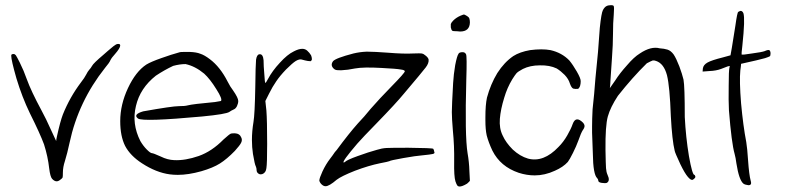

<svg xmlns="http://www.w3.org/2000/svg" viewBox="-20 -670 2969 726"><path d="M418.9 -502Q423.8 -503.9 426.8 -503.9Q430.7 -503.9 433.6 -502Q434.6 -500 434.6 -498Q434.6 -488.3 415 -465.8Q402.3 -452.1 397.5 -442.4Q393.6 -432.6 377 -413.1Q276.4 -286.1 243.2 -130.9Q234.4 -89.8 225.6 -61.5Q217.8 -38.1 217.8 -17.6Q217.8 -3.9 216.8 1Q214.8 4.9 209 8.8Q201.2 15.6 194.3 15.6Q185.5 15.6 176.8 5.9Q169.9 -2 166 -33.2Q161.1 -78.1 146.5 -124Q131.8 -164.1 92.8 -242.2Q63.5 -302.7 42 -374Q22.5 -442.4 22.5 -459Q22.5 -461.9 23.4 -462.9Q24.4 -465.8 31.2 -465.8Q36.1 -465.8 40 -460.9Q43.9 -455.1 54.7 -433.6Q70.3 -402.3 81.1 -371.1Q97.7 -325.2 136.7 -252.9Q153.3 -222.7 173.8 -176.8Q179.7 -164.1 192.4 -136.7Q192.4 -141.6 195.3 -154.3Q208 -211.9 217.8 -237.3Q244.1 -302.7 286.1 -358.4Q299.8 -376 305.7 -387.7Q311.5 -399.4 317.4 -406.2Q323.2 -412.1 328.1 -420.9Q333 -430.7 371.1 -462.9Q376 -466.8 386.7 -476.6Q398.4 -486.3 399.4 -487.3Q409.2 -496.1 418.9 -502Z M660.2 -472.7Q663.1 -473.6 676.8 -473.6Q685.5 -473.6 698.2 -473.6Q722.7 -472.7 737.3 -466.8Q752.9 -461.9 773.4 -446.3Q812.5 -417 840.8 -361.3Q850.6 -341.8 861.3 -328.1Q880.9 -299.8 880.9 -288.1Q880.9 -279.3 876 -268.6Q871.1 -258.8 863.3 -255.9Q852.5 -251 847.7 -247.1Q835.9 -238.3 744.1 -229.5Q521.5 -209 502 -221.7Q481.4 -237.3 521.5 -249Q631.8 -268.6 656.2 -268.6Q679.7 -268.6 689.5 -271.5Q708 -276.4 793 -284.2Q812.5 -288.1 815.4 -288.1Q822.3 -294.9 797.9 -333Q774.4 -371.1 752 -391.6Q717.8 -419.9 681.6 -427.7Q660.2 -427.7 634.8 -420.9Q601.6 -405.3 569.3 -383.8Q509.8 -336.9 494.1 -269.5Q477.5 -202.1 510.7 -136.7Q521.5 -118.2 535.2 -104.5Q548.8 -90.8 554.7 -90.8Q559.6 -90.8 587.9 -78.1Q613.3 -65.4 638.7 -64.5Q680.7 -62.5 731.4 -80.1Q781.2 -97.7 825.2 -142.6Q847.7 -163.1 853.5 -165Q859.4 -166 868.2 -166Q886.7 -165 892.6 -149.4Q894.5 -145.5 894.5 -140.6Q894.5 -135.7 891.6 -129.9Q886.7 -120.1 868.2 -99.6Q837.9 -68.4 811.5 -51.8Q785.2 -35.2 741.2 -22.5Q692.4 -8.8 652.3 -8.8Q636.7 -8.8 622.1 -10.7Q570.3 -17.6 516.6 -52.7Q472.7 -81.1 453.1 -118.2Q434.6 -155.3 434.6 -211.9Q434.6 -274.4 463.9 -336.9Q493.2 -399.4 533.2 -425.8Q550.8 -436.5 589.8 -450.2Q627.9 -463.9 660.2 -472.7Z M1090.8 -475.6Q1109.4 -485.4 1123 -485.4Q1133.8 -485.4 1141.6 -478.5Q1150.4 -470.7 1156.2 -460.9Q1159.2 -453.1 1159.2 -448.2Q1159.2 -445.3 1159.2 -444.3Q1157.2 -439.5 1154.3 -438.5Q1152.3 -438.5 1143.6 -439.5Q1132.8 -441.4 1123 -444.3Q1113.3 -448.2 1098.6 -439.5Q1085.9 -431.6 1061.5 -407.2Q1038.1 -382.8 1024.4 -362.3Q1010.7 -342.8 997.1 -315.4Q992.2 -305.7 983.4 -288.1Q984.4 -279.3 987.3 -252Q990.2 -213.9 990.2 -126Q990.2 -50.8 987.3 -34.2Q985.4 -16.6 971.7 -11.7Q968.8 -10.7 965.8 -10.7Q960.9 -10.7 957 -13.7Q950.2 -18.6 950.2 -27.3Q950.2 -34.2 947.3 -41Q943.4 -46.9 936.5 -87.9Q932.6 -113.3 932.6 -140.6Q932.6 -173.8 938.5 -209Q943.4 -237.3 945.3 -340.8Q946.3 -424.8 948.2 -444.3Q951.2 -463.9 960.9 -464.8Q967.8 -465.8 971.7 -460Q975.6 -454.1 976.6 -442.4Q976.6 -420.9 979.5 -388.7Q981.4 -356.4 983.4 -356.4Q985.4 -356.4 993.2 -371.1Q1009.8 -402.3 1038.1 -432.6Q1066.4 -463.9 1090.8 -475.6Z M1316.4 -467.8Q1340.8 -473.6 1365.2 -474.6Q1367.2 -474.6 1370.1 -474.6Q1394.5 -474.6 1447.3 -470.7Q1506.8 -465.8 1543 -467.8Q1569.3 -468.8 1575.2 -467.8Q1581.1 -466.8 1587.9 -460.9Q1598.6 -453.1 1600.6 -445.3Q1602.5 -431.6 1589.8 -415Q1578.1 -399.4 1507.8 -316.4Q1477.5 -279.3 1402.3 -202.1Q1351.6 -150.4 1331.1 -127Q1273.4 -59.6 1279.3 -55.7Q1280.3 -54.7 1284.2 -57.6Q1292 -65.4 1333 -80.1Q1373 -94.7 1405.3 -103.5Q1423.8 -109.4 1441.4 -110.4Q1458 -111.3 1523.4 -111.3Q1615.2 -110.4 1618.2 -107.4Q1621.1 -103.5 1622.1 -95.7Q1623 -94.7 1623 -92.8Q1622.1 -88.9 1617.2 -87.9Q1610.4 -85.9 1571.3 -82Q1555.7 -81.1 1504.9 -72.3Q1455.1 -63.5 1452.1 -60.5Q1448.2 -58.6 1417 -52.7Q1374 -43.9 1322.3 -24.4Q1270.5 -3.9 1252.9 9.8Q1224.6 34.2 1210.9 34.2Q1204.1 34.2 1197.3 28.3Q1190.4 22.5 1187.5 13.7Q1187.5 13.7 1187.5 12.7Q1187.5 3.9 1199.2 -21.5Q1211.9 -48.8 1228.5 -70.3Q1232.4 -76.2 1237.3 -82Q1242.2 -88.9 1246.1 -94.7Q1251 -100.6 1252.9 -102.5Q1299.8 -166 1333 -203.1Q1357.4 -228.5 1381.8 -258.8Q1415 -296.9 1460 -342.8Q1510.7 -394.5 1510.7 -400.4Q1510.7 -405.3 1495.1 -407.2Q1479.5 -410.2 1421.9 -413.1Q1354.5 -417 1322.3 -411.1Q1294.9 -405.3 1270.5 -404.3Q1254.9 -404.3 1251 -405.3Q1246.1 -406.2 1241.2 -411.1Q1228.5 -423.8 1239.3 -438.5Q1249 -450.2 1316.4 -467.8Z M1720.7 -610.4Q1732.4 -615.2 1734.4 -615.2Q1736.3 -615.2 1746.1 -609.4Q1752.9 -605.5 1754.9 -599.6Q1756.8 -593.8 1756.8 -585Q1755.9 -550.8 1719.7 -550.8Q1714.8 -550.8 1709 -551.8Q1693.4 -551.8 1690.4 -553.7Q1686.5 -556.6 1684.6 -566.4Q1684.6 -570.3 1684.6 -573.2Q1684.6 -576.2 1684.6 -579.1Q1686.5 -585 1694.3 -592.8Q1705.1 -603.5 1720.7 -610.4ZM1713.9 -466.8Q1715.8 -471.7 1726.6 -472.7Q1727.5 -472.7 1729.5 -472.7Q1738.3 -472.7 1742.2 -464.8Q1746.1 -458 1743.2 -369.1Q1737.3 -156.2 1748 -90.8Q1753.9 -57.6 1754.9 -23.4Q1755.9 -10.7 1756.8 13.7Q1754.9 16.6 1746.1 24.4Q1726.6 36.1 1716.8 35.2Q1716.8 35.2 1715.8 35.2Q1710.9 34.2 1709 31.2Q1706.1 27.3 1702.1 15.6Q1696.3 -2.9 1697.3 -59.6Q1698.2 -118.2 1692.4 -176.8Q1688.5 -222.7 1688.5 -246.1Q1688.5 -269.5 1693.4 -356.4Q1695.3 -388.7 1701.2 -423.8Q1708 -459 1713.9 -466.8Z M1984.4 -480.5Q2006.8 -483.4 2026.4 -483.4Q2045.9 -483.4 2061.5 -480.5Q2104.5 -470.7 2132.8 -441.4Q2146.5 -424.8 2161.1 -399.4Q2175.8 -374 2175.8 -363.3Q2175.8 -353.5 2173.8 -346.7Q2171.9 -338.9 2166 -334Q2154.3 -333 2147.5 -335Q2140.6 -337.9 2134.8 -354.5Q2129.9 -371.1 2115.2 -386.7Q2100.6 -401.4 2085 -411.1Q2058.6 -423.8 2021.5 -422.9Q1984.4 -422.9 1957 -409.2Q1938.5 -399.4 1932.6 -392.6Q1926.8 -385.7 1917 -370.1Q1897.5 -337.9 1886.7 -300.8Q1873 -256.8 1870.1 -220.7Q1867.2 -184.6 1880.9 -157.2Q1892.6 -130.9 1918.9 -104.5Q1946.3 -79.1 1976.6 -70.3Q2035.2 -54.7 2091.8 -114.3Q2110.4 -132.8 2125 -158.2Q2139.6 -183.6 2145.5 -201.2Q2157.2 -233.4 2184.6 -206.1Q2189.5 -201.2 2190.4 -194.3Q2190.4 -186.5 2183.6 -177.7Q2176.8 -167 2167 -138.7Q2159.2 -117.2 2146.5 -91.8Q2133.8 -66.4 2127 -57.6Q2109.4 -38.1 2078.1 -24.4Q2040 -6.8 2002 -6.8Q1971.7 -6.8 1941.4 -16.6Q1872.1 -40 1841.8 -100.6Q1827.1 -131.8 1820.3 -158.2Q1815.4 -180.7 1815.4 -214.8Q1815.4 -220.7 1815.4 -226.6Q1815.4 -273.4 1821.3 -300.8Q1835 -351.6 1860.4 -393.6Q1886.7 -434.6 1920.9 -458Q1945.3 -473.6 1984.4 -480.5Z M2272.5 -646.5Q2279.3 -650.4 2289.1 -650.4Q2290 -650.4 2291 -650.4Q2299.8 -650.4 2300.8 -646.5Q2302.7 -642.6 2300.8 -615.2Q2297.9 -584 2297.9 -542Q2297.9 -502 2293.9 -449.2Q2290 -392.6 2288.1 -363.3Q2288.1 -354.5 2286.1 -336.9Q2291 -344.7 2306.6 -366.2Q2323.2 -392.6 2350.6 -422.9Q2377 -454.1 2399.4 -467.8Q2441.4 -496.1 2474.6 -487.3Q2491.2 -486.3 2503.9 -482.4Q2516.6 -478.5 2527.3 -463.9Q2537.1 -449.2 2548.8 -418.9Q2559.6 -389.6 2564.5 -369.1Q2569.3 -343.8 2569.3 -227.5Q2573.2 -151.4 2585 -80.1Q2597.7 -8.8 2605.5 -8.8Q2607.4 -8.8 2608.4 -4.9Q2609.4 -2.9 2609.4 -2Q2609.4 0 2608.4 2Q2604.5 6.8 2599.6 9.8Q2592.8 12.7 2581.1 -1Q2569.3 -14.6 2552.7 -48.8Q2532.2 -92.8 2531.2 -99.6Q2521.5 -138.7 2516.6 -230.5Q2512.7 -342.8 2502 -385.7Q2490.2 -429.7 2460.9 -439.5Q2453.1 -442.4 2448.2 -441.4Q2442.4 -439.5 2425.8 -430.7Q2371.1 -377 2316.4 -307.6Q2288.1 -264.6 2278.3 -229.5Q2268.6 -194.3 2269.5 -102.5Q2270.5 -47.9 2271.5 -34.2Q2272.5 -19.5 2277.3 -8.8Q2288.1 13.7 2274.4 21.5Q2271.5 22.5 2266.6 22.5Q2261.7 22.5 2254.9 21.5Q2242.2 19.5 2242.2 12.7Q2242.2 8.8 2238.3 3.9Q2222.7 -9.8 2221.7 -88.9Q2220.7 -127.9 2218.8 -168Q2218.8 -178.7 2218.8 -192.4Q2218.8 -218.8 2220.7 -256.8Q2222.7 -272.5 2226.6 -314.5Q2230.5 -356.4 2231.4 -373Q2235.4 -418.9 2241.2 -473.6Q2247.1 -558.6 2248 -564.5Q2253.9 -621.1 2259.8 -631.8Q2265.6 -642.6 2272.5 -646.5Z M2771.5 -625Q2776.4 -627.9 2780.3 -628.9Q2787.1 -628.9 2791 -620.1Q2797.9 -599.6 2787.1 -498Q2783.2 -464.8 2784.2 -463.9Q2787.1 -461.9 2823.2 -467.8Q2860.4 -472.7 2871.1 -476.6Q2883.8 -482.4 2888.7 -480.5Q2893.6 -477.5 2893.6 -467.8Q2893.6 -459 2890.6 -457Q2887.7 -455.1 2873 -450.2Q2844.7 -442.4 2794.9 -431.6Q2791 -430.7 2782.2 -428.7Q2782.2 -422.9 2779.3 -403.3Q2775.4 -364.3 2782.2 -279.3Q2790 -194.3 2801.8 -132.8Q2805.7 -109.4 2808.6 -64.5Q2812.5 -8.8 2818.4 12.7Q2822.3 25.4 2817.4 28.3Q2815.4 30.3 2810.5 30.3Q2807.6 30.3 2804.7 29.3Q2795.9 28.3 2791 24.4Q2774.4 10.7 2764.6 -51.8Q2761.7 -74.2 2757.8 -87.9Q2746.1 -128.9 2736.3 -252.9Q2734.4 -289.1 2735.4 -345.7Q2735.4 -403.3 2738.3 -415Q2740.2 -418.9 2739.3 -419.9Q2738.3 -420.9 2731.4 -418.9Q2719.7 -415 2706.1 -409.2Q2687.5 -402.3 2663.1 -401.4Q2654.3 -400.4 2636.7 -399.4Q2636.7 -402.3 2637.7 -411.1Q2639.6 -424.8 2655.3 -433.6Q2670.9 -442.4 2713.9 -453.1Q2741.2 -460.9 2742.2 -460.9Q2743.2 -461.9 2760.7 -573.2Q2767.6 -623 2771.5 -625Z"/></svg>

Font: Yahfie
Style: Heavy
Weight: 600
Designer: Joe Palazzolo
Foundry: jozolo LLC
Version: Version 001.000